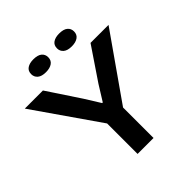

<svg xmlns="http://www.w3.org/2000/svg" viewBox="-239 -1085 1252 1252"><g transform="rotate(-45 387.0 -458.5)"><path d="M312 0V-281L1 -729H168L317 -504L383 -398H389L455 -504L607 -729H773L459 -281V0ZM505 -799Q466 -799 446.5 -815.5Q427 -832 427 -858Q427 -888 448.5 -902.5Q470 -917 505 -917Q545 -917 564.5 -901Q584 -885 584 -858Q584 -829 562.5 -814Q541 -799 505 -799ZM267 -799Q228 -799 208.5 -815.5Q189 -832 189 -858Q189 -888 210.5 -902.5Q232 -917 267 -917Q307 -917 326.5 -901Q346 -885 346 -858Q346 -829 324.5 -814Q303 -799 267 -799Z"/></g></svg>

Font: Mona Sans Expanded SemiBold
Style: Regular
Weight: 600
Width: 7
Designer: Deni Anggara
Foundry: GitHub
Version: Version 2.000